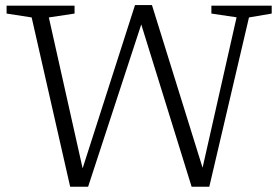

<svg xmlns="http://www.w3.org/2000/svg" viewBox="-20 -720 1080 743"><path d="M533 -645 321 2.5H251.5L102.5 -652.5L5.5 -667.5V-698H268.5V-667.5L169 -652.5L305 -45L292 -44.5L502.5 -700.5H568L774 -38.5L756 -36L895.5 -653L798 -667.5V-698H1031.5V-667.5L943.5 -652.5L790 2.5H721.5L521 -643.5Z"/></svg>

Font: Newsreader 9pt Light
Style: Regular
Weight: 300
Designer: Hugues Gentile
Foundry: Production Type
Version: Version 1.003